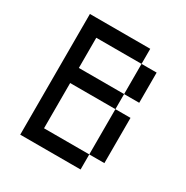

<svg xmlns="http://www.w3.org/2000/svg" viewBox="-166 -865 969 1002"><g transform="rotate(30 318.0 -363.5)"><path d="M90.9 -727.3V0H454.5V-90.9H181.8V-363.6H454.5V-454.5H181.8V-636.4H454.5V-727.3ZM454.5 -363.6V-90.9H545.5V-363.6ZM454.5 -636.4V-454.5H545.5V-636.4Z"/></g></svg>

Font: Departure Mono
Style: Regular
Weight: 400
Monospace: yes
Designer: Helena Zhang
Version: Version 1.500;Glyphs 3.3.1 (3343)